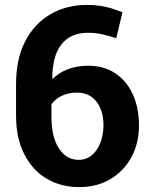

<svg xmlns="http://www.w3.org/2000/svg" viewBox="-20 -741 599 771"><path d="M298.3 10.3Q223.6 10.3 166.3 -24.2Q108.9 -58.6 76.7 -123.3Q44.4 -188 44.4 -277.8V-402.8Q44.4 -503.4 80.8 -574.5Q117.2 -645.5 181.6 -683.3Q246.1 -721.2 329.6 -721.2Q369.6 -721.2 403.6 -713.6Q437.5 -706.1 471.7 -691.4L446.8 -587.4Q420.4 -596.7 392.1 -603Q363.8 -609.4 333.5 -609.4Q263.2 -609.4 226.8 -563Q190.4 -516.6 189.9 -426.3L191.4 -423.8Q215.3 -448.7 252.2 -462.9Q289.1 -477.1 333.5 -477.1Q397.5 -477.1 443.4 -446.3Q489.3 -415.5 513.7 -361.3Q538.1 -307.1 538.1 -237.3Q538.1 -165.5 507.6 -109.6Q477.1 -53.7 423.1 -21.7Q369.1 10.3 298.3 10.3ZM295.4 -99.1Q326.2 -99.1 348.6 -117.7Q371.1 -136.2 383.3 -168.2Q395.5 -200.2 395.5 -239.3Q395.5 -296.4 367.4 -332.8Q339.4 -369.1 288.1 -369.1Q266.1 -369.1 246.6 -363.3Q227.1 -357.4 211.9 -346.9Q196.8 -336.4 186.5 -321.8V-274.4Q186.5 -189.9 216.8 -144.5Q247.1 -99.1 295.4 -99.1Z"/></svg>

Font: Roboto Slab LO
Style: Bold
Weight: 700
Designer: Google
Version: Version 2.000